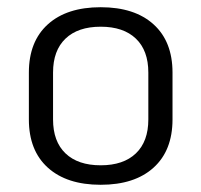

<svg xmlns="http://www.w3.org/2000/svg" viewBox="-20 -501 558 532"><path d="M60 -170V-300Q60 -386 112.5 -433.5Q165 -481 259 -481Q353 -481 405.5 -433.5Q458 -386 458 -300V-170Q458 -84 405.5 -36.5Q353 11 259 11Q165 11 112.5 -36.5Q60 -84 60 -170ZM391 -170V-300Q391 -361 356.5 -394Q322 -427 259 -427Q196 -427 161.5 -394Q127 -361 127 -300V-170Q127 -109 161.5 -76Q196 -43 259 -43Q322 -43 356.5 -76Q391 -109 391 -170Z"/></svg>

Font: KoHo
Style: Regular
Weight: 400
Version: Version 1.000; ttfautohint (v1.6)